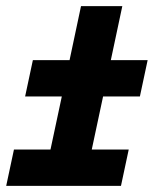

<svg xmlns="http://www.w3.org/2000/svg" viewBox="-55 -609 513 629"><path d="M282.7 -293 245.6 -119.1H366.7L341.3 0H-34.7L-9.3 -119.1H110.4L147.5 -293H27.3L52.7 -412.1H172.9L210.4 -588.9H345.7L308.1 -412.1H428.7L403.3 -293Z"/></svg>

Font: Open Sans Hebrew Condensed Extra Bold
Style: Italic
Weight: 800
Width: 3
Italic angle: -12°
Foundry: Ascender Corporation, Yanek Iontef
Version: Version 2.001;PS 002.001;hotconv 1.0.70;makeotf.lib2.5.58329